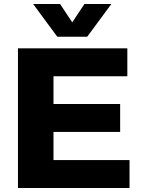

<svg xmlns="http://www.w3.org/2000/svg" viewBox="-20 -942 714 962"><path d="M70 0V-700H618V-560H248V-421H582V-281H248V-140H629V0ZM146 -922H281L342 -830L403 -922H538L417 -758H267Z"/></svg>

Font: Trueno
Style: Bd
Weight: 700
Designer: Julieta Ulanovsky
Foundry: Julieta Ulanovsky
Version: Version 3.001b